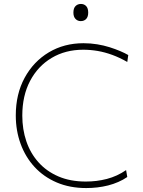

<svg xmlns="http://www.w3.org/2000/svg" viewBox="-20 -944 726 973"><path d="M417 9Q334 9 267.8 -19.2Q201.5 -47.5 155.2 -97.8Q109 -148 84.5 -215Q60 -282 60 -359Q60 -467.5 105 -550Q150 -632.5 227.5 -678.8Q305 -725 403 -725Q439 -725 472.5 -719.5Q506 -714 535.2 -704.8Q564.5 -695.5 588.8 -685.2Q613 -675 630 -665L625 -630Q586.5 -652 549 -665.8Q511.5 -679.5 474.8 -685.8Q438 -692 402 -692Q311.5 -692 241.8 -650.5Q172 -609 132.5 -534Q93 -459 93 -358Q93 -288.5 113.5 -228Q134 -167.5 174.8 -121.8Q215.5 -76 275.8 -50Q336 -24 415 -24Q442 -24 468.8 -27.2Q495.5 -30.5 521.5 -37.2Q547.5 -44 572 -55.2Q596.5 -66.5 619 -82L625 -47Q604 -32.5 579.2 -21.8Q554.5 -11 527.8 -4.2Q501 2.5 473 5.8Q445 9 417 9ZM389 -837Q373.5 -837 362.8 -848Q352 -859 352 -880Q352 -902.5 362.8 -913.2Q373.5 -924 390 -924Q406.5 -924 416.8 -913Q427 -902 427 -880Q427 -859 416.8 -848Q406.5 -837 389 -837Z"/></svg>

Font: Commissioner Thin Thin
Style: Regular
Weight: 250
Version: Version 1.000